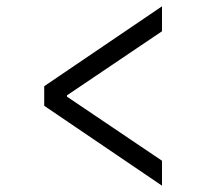

<svg xmlns="http://www.w3.org/2000/svg" viewBox="-20 -636 640 608"><path d="M493 -48 120 -301V-363L493 -616V-537L192 -334V-330L493 -127Z"/></svg>

Font: Source Code Pro
Style: Regular
Weight: 400
Monospace: yes
Designer: Paul D. Hunt, Teo Tuominen
Foundry: Adobe Systems Incorporated
Version: Version 2.030;PS 1.000;hotconv 16.6.51;makeotf.lib2.5.65220